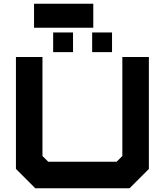

<svg xmlns="http://www.w3.org/2000/svg" viewBox="-20 -1004 879 1024"><path d="M168 0 65 -103V-700H206.5V-172L237 -141.5H602L632.5 -172V-700H774V-103L671 0ZM471.5 -726V-831H577.5V-726ZM263.5 -726V-831H369.5V-726ZM161.5 -856V-984H477.5V-856Z"/></svg>

Font: Tourney Expanded Black
Style: Regular
Weight: 900
Width: 7
Designer: Tyler Finck
Foundry: Etcetera Type Co
Version: Version 1.010; ttfautohint (v1.8.3)